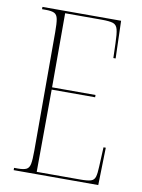

<svg xmlns="http://www.w3.org/2000/svg" viewBox="-82 -771 613 827"><g transform="rotate(10 224.5 -357.0)"><path d="M36 0V-10H53Q78 -10 90 -16Q102 -22 105.5 -40.5Q109 -59 109 -98V-616Q109 -655 105.5 -673.5Q102 -692 90 -698Q78 -704 53 -704H36V-714H380L385 -550H375L373 -615Q372 -656 367 -675Q362 -694 346.5 -699Q331 -704 297 -704H137V-380H327V-370H137L135 -10H324Q357 -10 371.5 -14.5Q386 -19 390.5 -34Q395 -49 396 -79L400 -164H410L406 0Z"/></g></svg>

Font: Noto Serif Display ExtraCondensed Thin
Style: Regular
Weight: 100
Width: 2
Designer: Monotype Design Team
Foundry: Monotype Imaging Inc.
Version: Version 2.009